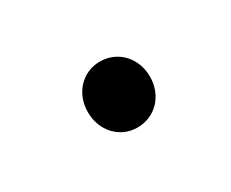

<svg xmlns="http://www.w3.org/2000/svg" viewBox="-38 -742 365 303"><g transform="rotate(-30 144.5 -590.0)"><path d="M94 -590C94 -556 118 -530 150 -530C183 -530 207 -556 207 -590C207 -624 183 -650 150 -650C119 -650 94 -625 94 -590Z"/></g></svg>

Font: Noto Sans SemiCondensed
Style: Italic
Weight: 400
Width: 4
Italic angle: -12°
Designer: Monotype Design Team
Foundry: Monotype Imaging Inc.
Version: Version 2.013